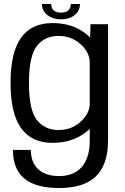

<svg xmlns="http://www.w3.org/2000/svg" viewBox="-20 -714 628 965"><path d="M276.5 231C427 231 523 169 523 -9V-592.5H435L433 -525.5C425 -533.5 415.5 -541.5 405 -549.5C361 -582 307.5 -598 243.5 -598C173.5 -598 121 -573.5 86 -524.5C50.5 -475.5 33 -399.5 33 -297.5C33 -195.5 50.5 -119.5 86 -70C121 -21 173.5 4 243.5 4C307.5 4 361 -12.5 405 -44.5C415 -52 423.5 -59 431 -66.5V-7.5C431 126 359.5 171 276.5 171C193.5 171 135 129 135 39.5H45C45 171 124.5 231 276.5 231ZM431 -404V-190C429.5 -157.5 414 -128.5 385 -102C354.5 -74 317.5 -60.5 274 -60.5C228.5 -60.5 192.5 -77 165.5 -110.5C139 -144 125.5 -206.5 125.5 -297C125.5 -387.5 139 -449.5 165.5 -483.5C192.5 -517 228.5 -533.5 274 -533.5C317.5 -533.5 354.5 -519.5 385 -492C414 -465.5 429.5 -436.5 431 -404ZM286 -617C348.5 -617 382 -652.5 382 -694H335.5C335.5 -669.5 323.5 -650.5 286 -650.5C252 -650.5 237 -669 237 -694H190.5C190.5 -652.5 227 -617 286 -617Z"/></svg>

Font: Anybody
Style: Regular
Weight: 400
Designer: Tyler Finck
Foundry: Etcetera Type Company
Version: Version 1.110